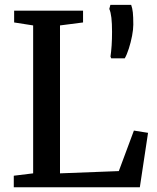

<svg xmlns="http://www.w3.org/2000/svg" viewBox="-20 -788 660 808"><path d="M38 0V-48.5L119.5 -58.5V-681L39.5 -693.5V-743H329.5V-693.5L232.5 -681V-58.5L480 -68L543.5 -238.5L603 -229L568.5 0ZM505 -542.5H448L445 -550Q448 -570.5 449.8 -596.8Q451.5 -623 451.5 -654Q451.5 -689.5 448.8 -713.2Q446 -737 440 -750.5L444.5 -767.5H532Q537 -754 539 -735.8Q541 -717.5 541 -684.5Q541 -664.5 535.8 -637Q530.5 -609.5 522.2 -583.8Q514 -558 505 -542.5Z"/></svg>

Font: Merriweather 28pt Medium
Style: Regular
Weight: 500
Version: Version 2.100